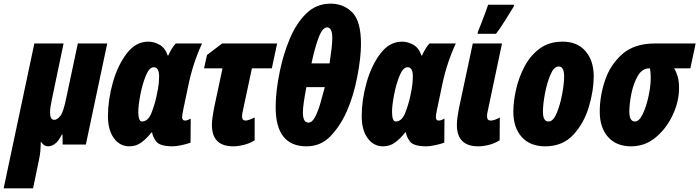

<svg xmlns="http://www.w3.org/2000/svg" viewBox="-85 -791 3828 1051"><path d="M-65 240H96L128 86Q134 59 136 34Q138 9 138 -13H141Q156 10 178 10Q196 10 215 -3Q234 -16 254 -55H257L258 0H385L502 -553H341L278 -256Q262 -177 245 -156Q228 -135 212 -135Q189 -135 189 -175Q189 -189 191.5 -206.5Q194 -224 199 -247L263 -553H103Z M623 10Q661 10 690 -12Q719 -34 744 -66H748Q749 -47 768.5 -18.5Q788 10 861 10Q877 10 906.5 4Q936 -2 958 -10L959 -142Q940 -131 928 -131Q912 -131 912 -150Q912 -162 918 -190L946 -324Q971 -445 1021 -553H877Q856 -531 836 -487H833Q819 -529 788.5 -546Q758 -563 727 -563Q658 -563 608.5 -498Q559 -433 532.5 -338.5Q506 -244 506 -155Q506 -79 538.5 -34.5Q571 10 623 10ZM692 -126Q672 -126 672 -180Q672 -213 683 -271Q694 -329 713 -376Q732 -423 757 -423Q786 -423 786 -371Q786 -357 784 -334.5Q782 -312 772 -265Q763 -222 744.5 -174Q726 -126 692 -126Z M1192 10Q1218 10 1250 2Q1282 -6 1309 -23V-148Q1298 -142 1283 -136.5Q1268 -131 1259 -131Q1240 -131 1240 -154Q1240 -162 1241 -168Q1242 -174 1243 -178L1294 -417H1403L1432 -553H1131L1048 -490L1032 -417H1133L1086 -196Q1082 -174 1078.5 -150.5Q1075 -127 1075 -107Q1075 10 1192 10Z M1593 10Q1671 10 1724.5 -46Q1778 -102 1813 -181Q1850 -264 1870.5 -370Q1891 -476 1891 -550Q1891 -675 1843.5 -723Q1796 -771 1725 -771Q1647 -771 1592 -717.5Q1537 -664 1501.5 -579.5Q1466 -495 1447 -402Q1424 -293 1424 -204Q1424 10 1593 10ZM1620 -444Q1638 -529 1659 -585Q1680 -641 1706 -641Q1734 -641 1734 -582Q1734 -560 1730 -525.5Q1726 -491 1719 -444ZM1603 -120Q1573 -120 1573 -176Q1573 -197 1578 -231.5Q1583 -266 1592 -314H1693Q1682 -272 1669 -227Q1656 -182 1640 -151Q1624 -120 1603 -120Z M2012 10Q2050 10 2079 -12Q2108 -34 2133 -66H2137Q2138 -47 2157.5 -18.5Q2177 10 2250 10Q2266 10 2295.5 4Q2325 -2 2347 -10L2348 -142Q2329 -131 2317 -131Q2301 -131 2301 -150Q2301 -162 2307 -190L2335 -324Q2360 -445 2410 -553H2266Q2245 -531 2225 -487H2222Q2208 -529 2177.5 -546Q2147 -563 2116 -563Q2047 -563 1997.5 -498Q1948 -433 1921.5 -338.5Q1895 -244 1895 -155Q1895 -79 1927.5 -34.5Q1960 10 2012 10ZM2081 -126Q2061 -126 2061 -180Q2061 -213 2072 -271Q2083 -329 2102 -376Q2121 -423 2146 -423Q2175 -423 2175 -371Q2175 -357 2173 -334.5Q2171 -312 2161 -265Q2152 -222 2133.5 -174Q2115 -126 2081 -126Z M2533 10Q2560 10 2591.5 2Q2623 -6 2650 -23L2651 -148Q2621 -131 2601 -131Q2581 -131 2581 -154Q2581 -168 2584 -179L2663 -553H2503L2427 -197Q2423 -176 2419.5 -152Q2416 -128 2416 -107Q2416 10 2533 10ZM2529 -606H2630Q2652 -634 2680 -679Q2708 -724 2727 -755L2729 -765H2587Q2583 -752 2572 -722.5Q2561 -693 2549.5 -663Q2538 -633 2532 -620Z M2899 10Q2995 10 3053.5 -53.5Q3112 -117 3138.5 -206.5Q3165 -296 3165 -373Q3165 -459 3120 -511Q3075 -563 2995 -563Q2920 -563 2868.5 -524.5Q2817 -486 2785.5 -425.5Q2754 -365 2739.5 -299.5Q2725 -234 2725 -180Q2725 -92 2771 -41Q2817 10 2899 10ZM2918 -126Q2887 -126 2887 -179Q2887 -220 2898 -278.5Q2909 -337 2928 -382Q2947 -427 2973 -427Q3003 -427 3003 -373Q3003 -333 2992 -274.5Q2981 -216 2962 -171Q2943 -126 2918 -126Z M3370 10Q3446 10 3505 -39.5Q3564 -89 3598 -162.5Q3632 -236 3632 -308Q3632 -347 3624.5 -372.5Q3617 -398 3605 -417H3694L3723 -553H3500Q3387 -553 3321 -494.5Q3255 -436 3226.5 -350Q3198 -264 3198 -180Q3198 -92 3243.5 -41Q3289 10 3370 10ZM3391 -126Q3360 -126 3360 -179Q3360 -222 3371 -277.5Q3382 -333 3406 -375Q3430 -417 3470 -417H3473Q3474 -408 3475.5 -396Q3477 -384 3477 -364Q3477 -320 3465 -264Q3453 -208 3433.5 -167Q3414 -126 3391 -126Z"/></svg>

Font: Noto Sans Display Condensed Black
Style: Italic
Weight: 900
Width: 3
Italic angle: -192°
Designer: Monotype Design Team
Foundry: Monotype Imaging Inc.
Version: Version 1.900